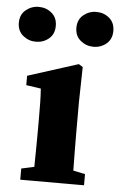

<svg xmlns="http://www.w3.org/2000/svg" viewBox="-85 -758 498 796"><g transform="rotate(5 163.5 -360.5)"><path d="M283.8 -575.4Q254 -575.4 230.4 -594.6Q206.8 -613.8 206.8 -647.9Q206.8 -682.1 230.4 -701.3Q254 -720.5 283.8 -720.5Q315 -720.5 337.8 -701.3Q360.6 -682.1 360.6 -647.9Q360.6 -613.8 337.8 -594.6Q315 -575.4 283.8 -575.4ZM44.1 -575.4Q14.3 -575.4 -9.2 -594.6Q-32.7 -613.8 -32.7 -647.9Q-32.7 -682.1 -9.2 -701.3Q14.3 -720.5 44.1 -720.5Q75.4 -720.5 98.2 -701.3Q121.1 -682.1 121.1 -647.9Q121.1 -613.8 98.2 -594.6Q75.4 -575.4 44.1 -575.4ZM81.9 0Q82.9 -23 83.4 -60.5Q83.9 -98 84.4 -138.6Q84.9 -179.2 84.9 -210.3V-257.4Q84.9 -298.5 84.4 -326.1Q83.9 -353.6 81.9 -383.7L20.6 -392.7V-431.7L230.1 -498.5L247.2 -487.8L244.2 -342.7V-210.3Q244.2 -179.2 244.7 -138.6Q245.2 -98 245.7 -60.5Q246.2 -23 247.2 0ZM29.9 0V-46.5L122.6 -66.5H198.2L295.3 -46.5V0Z"/></g></svg>

Font: Adobe Variable Font Prototype
Style: Regular
Weight: 389
Designer: Frank Grießhammer
Foundry: Adobe
Version: Version 1.004;hotconv 1.0.113;makeotfexe 2.5.65598